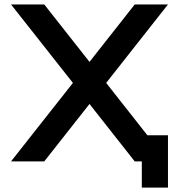

<svg xmlns="http://www.w3.org/2000/svg" viewBox="-20 -723 802 860"><path d="M306.6 -351.6 29.3 -703.1H178.2L380.9 -445.8L583.5 -703.1H732.4L455.6 -351.6L640.1 -117.2H732.4V117.2H615.2V0H583.5L380.9 -257.3L178.2 0H29.3Z"/></svg>

Font: Gerhaus
Style: Regular
Weight: 400
Designer: GGBotNet
Foundry: GGBotNet
Version: 1.01